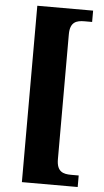

<svg xmlns="http://www.w3.org/2000/svg" viewBox="-60 -797 521 963"><g transform="rotate(5 201.0 -316.0)"><path d="M88 128H369V70H331C291 70 258 61 258 -2V-631C258 -694 291 -703 331 -703H369V-760H88Z"/></g></svg>

Font: Noto Serif Tamil Condensed Black
Style: Regular
Weight: 900
Width: 3
Designer: Indian Type Foundry, Tom Grace, and the Monotype Design Team
Foundry: Monotype Imaging Inc.
Version: Version 2.004